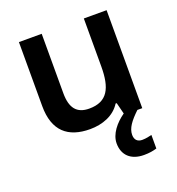

<svg xmlns="http://www.w3.org/2000/svg" viewBox="-139 -654 919 998"><g transform="rotate(-20 321.0 -155.0)"><path d="M465 113C465 76 490 43 535 0H562V-542H436V-277C436 -157 404 -92 303 -92C234 -92 203 -132 203 -213V-542H77V-188C77 -50 149 10 271 10C339 10 405 -14 440 -70H446L462 -7C415 26 374 75 374 127C374 191 415 232 488 232C518 232 539 228 559 222V147C547 150 527 155 506 155C481 155 465 141 465 113Z"/></g></svg>

Font: Noto Sans Tai Tham SemiBold
Style: Regular
Weight: 600
Designer: Monotype Design Team 2013. Revised by David WIlliams 2020
Foundry: Monotype Imaging Inc.
Version: Version 2.002